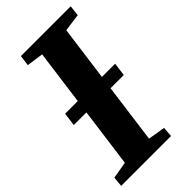

<svg xmlns="http://www.w3.org/2000/svg" viewBox="-236 -810 877 877"><g transform="rotate(-45 202.5 -371.5)"><path d="M-6.5 0 -2 -48.5 80 -62.5 163 -680 82 -691.5 89 -743H410.5L404.5 -691.5L319 -680L236 -62.5L319.5 -48.5L315.5 0ZM37 -349.5 45.5 -414H368.5L360 -349.5Z"/></g></svg>

Font: Merriweather ExtraBold
Style: Italic
Weight: 800
Italic angle: -7.8°
Version: Version 2.101